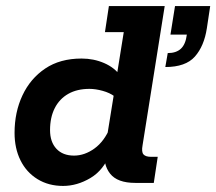

<svg xmlns="http://www.w3.org/2000/svg" viewBox="-20 -603 713 633"><path d="M188 10Q140 10 103.5 -12.5Q67 -35 47.5 -74.5Q28 -114 28 -165Q28 -233 54 -288.5Q80 -344 129 -377Q178 -410 249 -410Q289 -410 323.5 -395Q358 -380 377 -353L362 -335L388 -497H326L339 -583H523L450 -124Q446 -102 453 -94Q460 -86 478 -86H500L487 0H426Q367 0 343 -30.5Q319 -61 326 -107L329 -126L344 -99Q322 -42 278 -16Q234 10 188 10ZM224 -90Q259 -90 291.5 -113.5Q324 -137 343 -183L332 -147L358 -308V-285Q342 -297 318.5 -303.5Q295 -310 275 -310Q234 -310 205 -293.5Q176 -277 160.5 -246.5Q145 -216 145 -174Q145 -135 166 -112.5Q187 -90 224 -90ZM525 -382 533 -428Q561 -428 576.5 -442.5Q592 -457 596 -489H542L557 -583H673L662 -510Q653 -451 622.5 -416.5Q592 -382 525 -382Z"/></svg>

Font: Rokkitt SemiBold
Style: Bold Italic
Weight: 700
Italic angle: -9°
Version: Version 3.103